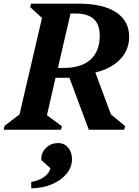

<svg xmlns="http://www.w3.org/2000/svg" viewBox="-47 -710 759 1051"><path d="M-27 0 -22 -21 60 -84 183 -612 118 -671 123 -690H383Q516 -690 588 -643Q660 -596 660 -509Q660 -436 610.5 -385Q561 -334 475 -313L560 -84L638 -20L633 0H439L333 -284H257L210 -79L292 -19L287 0ZM368 -636H339L270 -338H301Q397 -338 448 -383.5Q499 -429 499 -515Q499 -636 368 -636ZM124 321V286Q166 279 194 259Q222 239 229 211L179 166V160Q179 124 206 98.5Q233 73 272 73Q305 73 326 98Q347 123 347 162Q347 205 317.5 241Q288 277 237.5 298.5Q187 320 124 321Z"/></svg>

Font: Platypi SemiBold
Style: Italic
Weight: 600
Italic angle: -13°
Designer: David Sargent
Foundry: Bolt Cutter Type
Version: Version 1.200; ttfautohint (v1.8.4.7-5d5b)